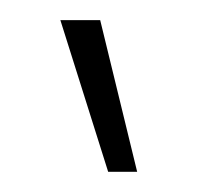

<svg xmlns="http://www.w3.org/2000/svg" viewBox="-20 -759 193 188"><path d="M39.1 -739.3H78.1L114.3 -590.8H85.9Z"/></svg>

Font: Post No Bills Colombo Light
Style: Regular
Weight: 300
Designer: Kosala Senevirathne, Siva Puranthara, Lasantha Premarathna, Tharique Azeez
Foundry: Mooniak
Version: Version 1.220 ; ttfautohint (v1.6)